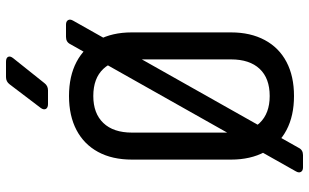

<svg xmlns="http://www.w3.org/2000/svg" viewBox="-215 -775 1030 640"><g transform="rotate(-90 300.0 -455.0)"><path d="M62 40Q51 40 47 33Q43 26 49 16L473 -736Q480 -750 497 -750H538Q549 -750 553 -743Q557 -736 551 -726L127 26Q120 40 103 40ZM300 10Q234 10 186.5 -15Q139 -40 113.5 -87.5Q88 -135 88 -200V-530Q88 -596 113.5 -643Q139 -690 186.5 -715Q234 -740 300 -740Q366 -740 413.5 -715Q461 -690 486.5 -643Q512 -596 512 -531V-200Q512 -135 486.5 -87.5Q461 -40 413.5 -15Q366 10 300 10ZM300 -71Q359 -71 390.5 -104.5Q422 -138 422 -200V-530Q422 -592 390.5 -625.5Q359 -659 300 -659Q242 -659 210 -625.5Q178 -592 178 -530V-200Q178 -138 210 -104.5Q242 -71 300 -71ZM273 -810Q261 -810 257 -817Q253 -824 260 -834L339 -938Q348 -950 363 -950H414Q427 -950 430.5 -943Q434 -936 426 -926L343 -822Q334 -810 319 -810Z"/></g></svg>

Font: Pitagon Sans Mono
Style: Regular
Weight: 400
Monospace: yes
Designer: Travis Tran
Foundry: Pitagon
Version: Version 1.001;gftools[0.9.26]